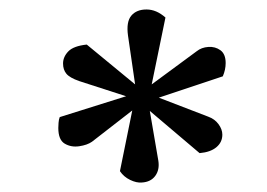

<svg xmlns="http://www.w3.org/2000/svg" viewBox="-20 -802 563 405"><path d="M265 -624 250 -727Q246 -756 257 -769Q268 -782 289 -782Q310 -782 329 -765L300 -624L395 -694Q405 -702 419.5 -703Q434 -704 445 -696Q456 -688 456 -669Q456 -655 450 -641L315 -596L419 -556Q433 -551 441 -540Q449 -529 449 -518Q449 -502 436.5 -491.5Q424 -481 401 -479L296 -568L314 -463Q317 -444 307.5 -431Q298 -418 279 -417Q268 -416 254.5 -422.5Q241 -429 233 -441L259 -569L174 -503Q164 -496 147 -493.5Q130 -491 116.5 -499Q103 -507 103 -532Q103 -536 103.5 -543Q104 -550 106 -555L246 -599L147 -631Q127 -638 120 -646.5Q113 -655 113 -668Q113 -682 124 -693.5Q135 -705 163 -708Z"/></svg>

Font: Literata 7pt
Style: Italic
Weight: 400
Italic angle: -2°
Designer: Latin by Veronika Burian and Jose Scaglione. Greek by Irene Vlachou. Cyrillic by Vera Evstafieva
Foundry: TypeTogether
Version: Version 3.002